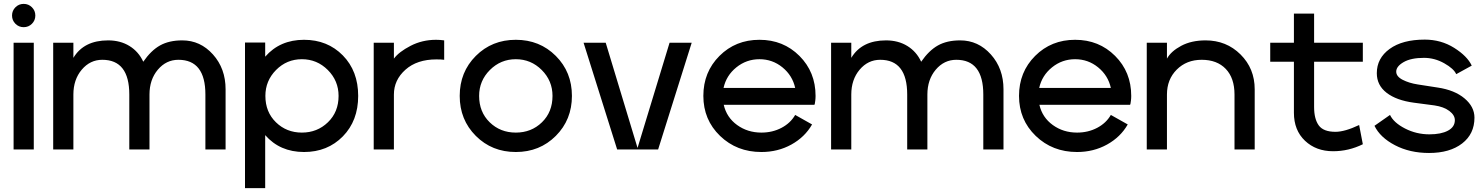

<svg xmlns="http://www.w3.org/2000/svg" viewBox="-20 -770 7645 989"><path d="M59.5 -647.5Q42 -665 42 -690Q42 -715 59.5 -732.5Q77 -750 102 -750Q127 -750 144.5 -732.5Q162 -715 162 -690Q162 -665 144.5 -647.5Q127 -630 102 -630Q77 -630 59.5 -647.5ZM154 0H50V-550H154Z M254 -550H358V-472Q412 -562 537 -562Q600 -562 647 -533Q694 -504 718 -452Q758 -510 804.5 -536Q851 -562 919 -562Q1012 -562 1077 -489.5Q1142 -417 1142 -310V0H1038V-283Q1038 -462 899 -462Q836 -462 793 -411Q750 -360 750 -283V0H646V-283Q646 -462 507 -462Q444 -462 401 -411Q358 -360 358 -283V0H254Z M1346 199H1242V-551H1346V-478Q1422 -565 1546 -565Q1667 -565 1746 -484.5Q1825 -404 1825 -276Q1825 -148 1746 -67.5Q1667 13 1546 13Q1422 13 1346 -74ZM1347 -276Q1347 -193 1401.5 -140Q1456 -87 1535 -87Q1614 -87 1669 -140Q1724 -193 1724 -276Q1724 -354 1668.5 -409.5Q1613 -465 1535 -465Q1457 -465 1402 -409.5Q1347 -354 1347 -276Z M2268 -462Q2255 -464 2228 -464Q2128 -464 2068.5 -411Q2009 -358 2009 -283V0H1905V-550H2009V-468Q2035 -503 2095 -534Q2155 -565 2226 -565Q2247 -565 2268 -562Z M2431 -70Q2348 -153 2348 -276Q2348 -399 2431 -482Q2514 -565 2637 -565Q2760 -565 2843 -482Q2926 -399 2926 -276Q2926 -153 2843 -70Q2760 13 2637 13Q2514 13 2431 -70ZM2448 -276Q2448 -193 2502.5 -140Q2557 -87 2637 -87Q2717 -87 2771.5 -140Q2826 -193 2826 -276Q2826 -354 2770.5 -409.5Q2715 -465 2637 -465Q2559 -465 2503.5 -409.5Q2448 -354 2448 -276Z M2986 -550H3100L3264 -8L3429 -550H3543L3370 0H3159Z M4076 -178 4163 -129Q4126 -64 4056.5 -25.5Q3987 13 3902 13Q3775 13 3689 -70Q3603 -153 3603 -276Q3603 -399 3686 -482Q3769 -565 3892 -565Q4015 -565 4098 -482Q4181 -399 4181 -276Q4181 -263 4179.5 -251.5Q4178 -240 4177 -235L4175 -230H3708Q3723 -165 3777 -126Q3831 -87 3902 -87Q3959 -87 4005.5 -111.5Q4052 -136 4076 -178ZM3707 -317H4076Q4062 -381 4010.5 -423Q3959 -465 3892 -465Q3825 -465 3773 -423Q3721 -381 3707 -317Z M4261 -550H4365V-472Q4419 -562 4544 -562Q4607 -562 4654 -533Q4701 -504 4725 -452Q4765 -510 4811.5 -536Q4858 -562 4926 -562Q5019 -562 5084 -489.5Q5149 -417 5149 -310V0H5045V-283Q5045 -462 4906 -462Q4843 -462 4800 -411Q4757 -360 4757 -283V0H4653V-283Q4653 -462 4514 -462Q4451 -462 4408 -411Q4365 -360 4365 -283V0H4261Z M5702 -178 5789 -129Q5752 -64 5682.5 -25.5Q5613 13 5528 13Q5401 13 5315 -70Q5229 -153 5229 -276Q5229 -399 5312 -482Q5395 -565 5518 -565Q5641 -565 5724 -482Q5807 -399 5807 -276Q5807 -263 5805.5 -251.5Q5804 -240 5803 -235L5801 -230H5334Q5349 -165 5403 -126Q5457 -87 5528 -87Q5585 -87 5631.5 -111.5Q5678 -136 5702 -178ZM5333 -317H5702Q5688 -381 5636.5 -423Q5585 -465 5518 -465Q5451 -465 5399 -423Q5347 -381 5333 -317Z M5887 -550H5991V-468Q6012 -506 6064.5 -534Q6117 -562 6190 -562Q6297 -562 6370 -489.5Q6443 -417 6443 -310V0H6339V-283Q6339 -368 6294 -415Q6249 -462 6170 -462Q6092 -462 6041.5 -411.5Q5991 -361 5991 -283V0H5887Z M6645 -189V-452H6523V-550H6645V-700H6749V-550H7000V-452H6749V-219Q6749 -157 6773 -124Q6797 -91 6859 -91Q6907 -91 6981 -126L7000 -27Q6927 9 6847 9Q6759 9 6702 -45Q6645 -99 6645 -189Z M7263 -241Q7173 -253 7122.5 -292Q7072 -331 7072 -393Q7072 -470 7138 -518Q7204 -566 7319 -566Q7403 -566 7470.5 -523.5Q7538 -481 7561 -432L7481 -388Q7469 -416 7419.5 -444Q7370 -472 7315 -472Q7248 -472 7210 -450Q7172 -428 7172 -401Q7172 -376 7205 -359Q7238 -342 7283 -335L7386 -319Q7473 -306 7524 -263Q7575 -220 7575 -164Q7575 -80 7511.5 -31Q7448 18 7341 18Q7242 18 7165.5 -22Q7089 -62 7060 -122L7140 -178Q7159 -138 7217.5 -108Q7276 -78 7343 -78Q7403 -78 7438.5 -97Q7474 -116 7474 -151Q7474 -177 7445.5 -198.5Q7417 -220 7369 -227Z"/></svg>

Font: Edgecutting Lite Sharp
Style: Medium
Weight: 500
Designer: RandomMaerks (Nguyen Gia Bao)
Version: Version 1.0